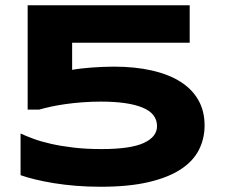

<svg xmlns="http://www.w3.org/2000/svg" viewBox="-20 -691 855 729"><path d="M700.2 -528.8H253.9V-425.8Q269.5 -428.7 288.6 -430.9Q307.6 -433.1 328.1 -434.6Q348.6 -436 369.6 -437Q390.6 -438 411.1 -438Q492.7 -438 556.9 -423.3Q621.1 -408.7 665.5 -380.4Q710 -352.1 733.4 -310.5Q756.8 -269 756.8 -214.8Q756.8 -164.6 735.1 -121.8Q713.4 -79.1 666.3 -48.1Q619.1 -17.1 543.9 0.5Q468.8 18.1 361.8 18.1Q312.5 18.1 267.8 14.4Q223.1 10.7 184.3 4.4Q145.5 -2 113.5 -9.8Q81.5 -17.6 58.1 -25.9V-184.1Q79.1 -174.3 107.7 -163.8Q136.2 -153.3 174.1 -144.8Q211.9 -136.2 259.5 -130.6Q307.1 -125 366.2 -125Q475.6 -125 525.9 -148.2Q576.2 -171.4 576.2 -211.9Q576.2 -259.8 521.2 -282.5Q466.3 -305.2 362.8 -305.2Q328.1 -305.2 294.7 -302.7Q261.2 -300.3 231.2 -296.1Q201.2 -292 175.3 -286.4Q149.4 -280.8 128.9 -274.9H85V-670.9H700.2Z"/></svg>

Font: Syncopate
Style: Bold
Weight: 700
Designer: Astigmatic (AOETI)
Foundry: Astigmatic (AOETI)
Version: Version 1.001 2011